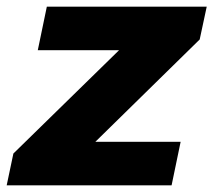

<svg xmlns="http://www.w3.org/2000/svg" viewBox="-42 -554 638 574"><path d="M576 -534 555 -436 243 -130H498L471 0H-22L-2 -95L314 -404H71L98 -534Z"/></svg>

Font: Nacelle Heavy
Style: Italic
Weight: 800
Italic angle: -12°
Designer: Sora Sagano
Foundry: Sora Sagano
Version: Version 1.000;FEAKit 1.0